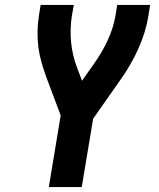

<svg xmlns="http://www.w3.org/2000/svg" viewBox="-20 -755 640 775"><path d="M177 0 225 -289 166 -446Q156 -474 147.5 -503.5Q139 -533 135 -564Q131 -595 131.5 -627Q132 -659 137 -691L144 -735H278L270 -691Q262 -637 267 -584.5Q272 -532 290 -485L311 -429L359 -497Q391 -542 414 -591Q437 -640 446 -691L453 -735H586L579 -691Q568 -624 538.5 -558.5Q509 -493 467 -434L356 -276L310 0Z"/></svg>

Font: Iosevka Curly XBdEx
Style: Italic
Weight: 800
Width: 7
Italic angle: -9°
Monospace: yes
Designer: Belleve Invis
Foundry: Belleve Invis
Version: Version 11.1.0; ttfautohint (v1.8.3)